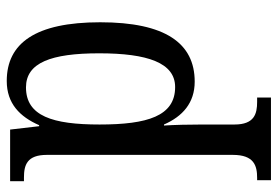

<svg xmlns="http://www.w3.org/2000/svg" viewBox="-147 -439 823 569"><g transform="rotate(-90 264.5 -154.5)"><path d="M15 237H260V196H247C212 196 180 188 180 129V34C180 -6 179 -48 177 -80H180C204 -25 244 11 307 11C421 11 483 -76 483 -269C483 -461 421 -546 309 -546C242 -546 203 -507 178 -450H175L165 -536H12V-495H23C60 -495 90 -486 90 -427V124C90 187 58 196 22 196H15ZM291 -47C205 -47 180 -129 180 -271C180 -410 205 -489 290 -489C363 -489 391 -415 391 -272C391 -129 363 -47 291 -47Z"/></g></svg>

Font: Noto Serif Myanmar Condensed
Style: Regular
Weight: 400
Width: 3
Designer: Ben Mitchell and the Monotype Design Team
Foundry: Monotype Imaging Inc.
Version: Version 2.106